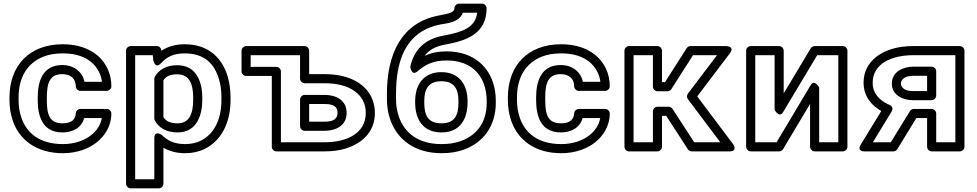

<svg xmlns="http://www.w3.org/2000/svg" viewBox="-20 -806 5362 1054"><path d="M187.1 -257C187.1 -172.6 210.2 -79 323.2 -79C381.4 -79 428.5 -106.7 442.3 -158H539.1C531.6 -117.1 508.5 -86.6 480.3 -64C445.7 -36.4 391.7 -15 325.4 -15C197.3 -15 126.2 -75.2 97.2 -160.6C87.1 -190.1 82 -222.1 82 -257V-271C82 -385.2 132.5 -459.9 216.6 -494.4C246.3 -506.5 282.1 -513 324.3 -513C431.3 -513 495.7 -470.2 525.5 -406.8C532.7 -391.6 537.5 -374.4 539.8 -357H443.7C432.5 -413.1 383.7 -449 322.1 -449C210.7 -449 187.1 -353.8 187.1 -271ZM32 -271V-257C32 -217.2 37.9 -179.6 49.8 -144.4C85.7 -38.9 179 35 325.4 35C402.4 35 467.2 10.4 511.5 -25C553.6 -58.6 591.3 -112.2 591.3 -183C591.3 -193.7 581.4 -208 566.3 -208H421.1C409.4 -208 397 -198.2 396.1 -184.5C394 -149.7 372.5 -129 323.2 -129C252.5 -129 237.1 -174.9 237.1 -257V-271C237.1 -351.6 253.7 -399 322.1 -399C370.1 -399 396.1 -371.8 396.1 -332C396.1 -321.3 406 -307 421.1 -307H566.3C577 -307 591.3 -316.9 591.3 -332C591.3 -366.6 584.6 -398.9 570.8 -428.2C531.5 -511.5 445.5 -563 324.3 -563C139.7 -563 32 -444.5 32 -271Z M865.1 -460.2C894 -491.9 930.2 -513 994 -513C1104.4 -513 1157.4 -453.8 1181.8 -372.3C1190.9 -342 1195.6 -307.9 1195.6 -270V-259C1195.6 -147.4 1154.1 -68.8 1080.9 -32.9C1057 -21.2 1028.7 -15 995.1 -15C935.9 -15 898.4 -35.5 869.6 -63.8C869.6 -63.8 827.1 -95.6 827.1 -46V178H722V-503H818.7L821.7 -474.3C821.7 -474.3 831.8 -423.6 865.1 -460.2ZM841.1 -553H697C686.3 -553 672 -543.1 672 -528V203C672 213.7 681.9 228 697 228H852.1C862.8 228 877.1 218.1 877.1 203V4.8C907.9 22.9 947.5 35 995.1 35C1034.8 35 1071.1 27.5 1102.9 11.9C1197.9 -34.7 1245.6 -135.5 1245.6 -259V-270C1245.6 -312.1 1240.4 -351 1229.7 -386.7C1200.7 -483.4 1128.1 -563 994 -563C941.1 -563 900.1 -550.1 866.3 -527.3C864.9 -540.8 856.3 -553 841.1 -553ZM954.4 -79C1063.1 -79 1090.5 -177.8 1090.5 -259V-270C1090.5 -351.8 1061.1 -448 953.3 -448C894.3 -448 853.9 -424.8 830.6 -385.8C828.3 -381.9 827.1 -377.5 827.1 -373V-156C827.1 -151.8 828.2 -147.5 830.2 -144C852.5 -103.5 894.8 -79 954.4 -79ZM954.4 -129C911.6 -129 890.6 -142.4 877.1 -162.9V-365.7C890.6 -385 910.3 -398 953.3 -398C1018.3 -398 1040.5 -347 1040.5 -270V-259C1040.5 -181.3 1019.2 -129 954.4 -129Z M1762.2 -25H1522.1V-414C1522.1 -429.1 1507.8 -439 1497.1 -439H1356V-503H1627.2V-374C1627.2 -358.9 1641.5 -349 1652.2 -349H1762.2C1872.2 -349 1944 -311.2 1973.5 -251.4C1983.1 -232.1 1988 -210.6 1988 -186C1988 -74.9 1885.1 -25 1762.2 -25ZM1331 -553C1320.3 -553 1306 -543.1 1306 -528V-414C1306 -403.3 1315.9 -389 1331 -389H1472.1V0C1472.1 10.7 1482 25 1497.1 25H1762.2C1803.8 25 1841.6 20.1 1875.5 9.9C1961.9 -15.9 2038 -77.3 2038 -186C2038 -217.4 2031.5 -246.9 2018.4 -273.6C1977.1 -357 1882.1 -399 1762.2 -399H1677.2V-528C1677.2 -538.7 1667.3 -553 1652.2 -553ZM1882.9 -186C1882.9 -255.2 1826.1 -285 1762.2 -285H1652.2C1637.1 -285 1627.2 -270.7 1627.2 -260V-113C1627.2 -97.9 1641.5 -88 1652.2 -88H1762.2C1824.1 -88 1882.9 -117.1 1882.9 -186ZM1832.9 -186C1832.9 -155.4 1812.9 -138 1762.2 -138H1677.2V-235H1762.2C1814.4 -235 1832.9 -218.8 1832.9 -186Z M2273.1 -415.3C2313.5 -450.9 2358.3 -474 2431.5 -474C2545.5 -474 2610.6 -418.4 2637.3 -342.2C2646.9 -314.8 2651.8 -284.8 2651.8 -252V-242C2651.8 -132.9 2597 -64.4 2511.8 -32.4C2481.4 -21 2445.6 -15 2404 -15C2274.8 -15 2201.8 -76.7 2170.7 -162.5C2159.6 -192.9 2154 -226.2 2154 -263V-290C2154 -457.2 2198 -573.7 2297.1 -634.2C2326.7 -652.2 2359.4 -664.1 2396.7 -671.5C2432.4 -678.5 2500.6 -681.4 2520.6 -736H2599.6C2588.4 -654.2 2521.9 -630.2 2414.9 -610.6C2313.2 -592 2253.2 -534.8 2232.2 -439.4C2232.2 -439.4 2238.7 -384.8 2273.1 -415.3ZM2311.4 -499.9C2334.3 -530.4 2369.1 -551.5 2423.9 -561.4C2538.5 -582.2 2651.2 -618.7 2651.2 -761C2651.2 -771.7 2641.3 -786 2626.2 -786H2499.7C2489 -786 2474.7 -776.1 2474.7 -761C2474.7 -738.1 2445.8 -731.8 2387.1 -720.5C2186.5 -681.9 2104 -513.7 2104 -290V-263C2104 -221.1 2110.5 -181.8 2123.7 -145.5C2161.8 -40.3 2256.3 35 2404 35C2450.4 35 2492.3 28.3 2529.4 14.4C2632.4 -24.3 2701.8 -113.2 2701.8 -242V-252C2701.8 -289.8 2696.1 -325.6 2684.4 -358.8C2650.9 -454.5 2564.4 -524 2431.5 -524C2384.5 -524 2346.4 -515.6 2311.4 -499.9ZM2546.7 -252C2546.7 -336.7 2503.9 -410 2402.9 -410C2302.4 -410 2259.1 -336.7 2259.1 -252V-242C2259.1 -155 2298.7 -79 2404 -79C2507.9 -79 2546.7 -156.7 2546.7 -242ZM2496.7 -252V-242C2496.7 -169.6 2473.3 -129 2404 -129C2332.3 -129 2309.1 -168.6 2309.1 -242V-252C2309.1 -320.7 2334.8 -360 2402.9 -360C2471.2 -360 2496.7 -320.9 2496.7 -252Z M2923.1 -257C2923.1 -172.6 2946.2 -79 3059.2 -79C3117.4 -79 3164.5 -106.7 3178.3 -158H3275.1C3267.6 -117.1 3244.5 -86.6 3216.3 -64C3181.7 -36.4 3127.7 -15 3061.4 -15C2933.3 -15 2862.2 -75.2 2833.2 -160.6C2823.1 -190.1 2818 -222.1 2818 -257V-271C2818 -385.2 2868.5 -459.9 2952.6 -494.4C2982.3 -506.5 3018.1 -513 3060.3 -513C3167.3 -513 3231.7 -470.2 3261.5 -406.8C3268.7 -391.6 3273.5 -374.4 3275.8 -357H3179.7C3168.5 -413.1 3119.7 -449 3058.1 -449C2946.7 -449 2923.1 -353.8 2923.1 -271ZM2768 -271V-257C2768 -217.2 2773.9 -179.6 2785.8 -144.4C2821.7 -38.9 2915 35 3061.4 35C3138.4 35 3203.2 10.4 3247.5 -25C3289.6 -58.6 3327.3 -112.2 3327.3 -183C3327.3 -193.7 3317.4 -208 3302.3 -208H3157.1C3145.4 -208 3133 -198.2 3132.1 -184.5C3130 -149.7 3108.5 -129 3059.2 -129C2988.5 -129 2973.1 -174.9 2973.1 -257V-271C2973.1 -351.6 2989.7 -399 3058.1 -399C3106.1 -399 3132.1 -371.8 3132.1 -332C3132.1 -321.3 3142 -307 3157.1 -307H3302.3C3313 -307 3327.3 -316.9 3327.3 -332C3327.3 -366.6 3320.6 -398.9 3306.8 -428.2C3267.5 -511.5 3181.5 -563 3060.3 -563C2875.7 -563 2768 -444.5 2768 -271Z M3650.8 -220H3589.2C3574.1 -220 3564.2 -205.7 3564.2 -195V-25H3458V-503H3564.2V-330C3564.2 -314.9 3578.5 -305 3589.2 -305H3644.2C3652.8 -305 3660.9 -309.7 3665.3 -316.5L3784.4 -503H3916.2L3756.3 -292.1C3749.6 -283.2 3749.7 -270.6 3756.2 -262L3934.1 -25H3790.9L3671.8 -208.6C3667.1 -215.7 3658.8 -220 3650.8 -220ZM3637.2 -170 3756.3 13.6C3760.7 20.3 3768.8 25 3777.3 25H3984.1C4033.4 25 4004.1 -15 4004.1 -15L3807.5 -276.9L3986.4 -512.9C4016.2 -552.2 3966.5 -553 3966.5 -553H3770.7C3762.6 -553 3754.2 -548.7 3749.6 -541.5L3630.5 -355H3614.2V-528C3614.2 -538.7 3604.3 -553 3589.2 -553H3433C3422.3 -553 3408 -543.1 3408 -528V0C3408 10.7 3417.9 25 3433 25H3589.2C3599.9 25 3614.2 15.1 3614.2 0V-170Z M4466.1 -503H4582V-25H4476.9V-326C4476.9 -326 4451 -373.3 4430.4 -338.8L4243 -25H4126V-503H4232.2V-203C4232.2 -203 4258 -155.7 4278.6 -190.2ZM4451.9 -553C4444.7 -553 4435.2 -548.7 4430.5 -540.8L4282.2 -293.4V-528C4282.2 -538.7 4272.3 -553 4257.2 -553H4101C4090.3 -553 4076 -543.1 4076 -528V0C4076 10.7 4085.9 25 4101 25H4257.2C4264.4 25 4274 20.7 4278.7 12.8L4426.9 -235.4V0C4426.9 10.7 4436.8 25 4451.9 25H4607C4617.7 25 4632 15.1 4632 0V-528C4632 -538.7 4622.1 -553 4607 -553Z M4993.2 -503H5224.5V-25H5119.4V-183C5119.4 -198.1 5105.1 -208 5094.4 -208H4996.5C4987.9 -208 4979.6 -203.3 4975.2 -196.1L4870.3 -25H4771.6L4874.8 -194C4879.9 -202.3 4884.5 -221 4863.3 -230C4809.1 -253.1 4770.7 -291.8 4770.7 -352C4770.7 -456.8 4875.2 -503 4993.2 -503ZM4817.9 -196.6 4705.7 -13C4681 27.3 4727 25 4727 25H4884.3C4892.8 25 4901.1 20.4 4905.6 13.1L5010.5 -158H5069.4V0C5069.4 10.7 5079.3 25 5094.4 25H5249.5C5260.2 25 5274.5 15.1 5274.5 0V-528C5274.5 -538.7 5264.6 -553 5249.5 -553H4993.2C4952.5 -553 4915.5 -548.5 4882.4 -539C4799.4 -515.4 4720.7 -457 4720.7 -352C4720.7 -278 4763.6 -227.1 4817.9 -196.6ZM4875.8 -347C4875.8 -284 4936.5 -256 4989.9 -256H5094.4C5109.5 -256 5119.4 -270.3 5119.4 -281V-415C5119.4 -430.1 5105.1 -440 5094.4 -440H4993.2C4937.5 -440 4875.8 -411.8 4875.8 -347ZM4925.8 -347C4925.8 -370.7 4948 -390 4993.2 -390H5069.4V-306H4989.9C4947.4 -306 4925.8 -325.1 4925.8 -347Z"/></svg>

Font: Asimov
Style: WidOu
Weight: 500
Designer: Google
Version: Version 2.000980; 2014